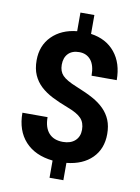

<svg xmlns="http://www.w3.org/2000/svg" viewBox="-99 -890 773 1061"><g transform="rotate(10 287.0 -359.5)"><path d="M385.7 -187Q385.7 -227.1 363.5 -250.7Q341.3 -274.4 288.1 -294.4Q234.9 -314.5 196.3 -334.2Q157.7 -354 130.1 -379.6Q102.5 -405.3 87.2 -439.9Q71.8 -474.6 71.8 -522.5Q71.8 -605 124.5 -657.7Q177.2 -710.4 264.6 -719.2V-823.7H342.8V-717.8Q429.2 -705.6 478 -645.8Q526.9 -585.9 526.9 -490.7H385.7Q385.7 -549.3 361.6 -578.4Q337.4 -607.4 296.9 -607.4Q256.8 -607.4 234.9 -584.7Q212.9 -562 212.9 -522Q212.9 -484.9 234.4 -462.4Q255.9 -439.9 314.2 -416.5Q372.6 -393.1 410.2 -372.3Q447.8 -351.6 473.6 -325.4Q499.5 -299.3 513.2 -265.9Q526.9 -232.4 526.9 -188Q526.9 -105 475.1 -53.2Q423.3 -1.5 332.5 7.8V105H254.9V8.3Q154.8 -2.4 99.9 -62.7Q44.9 -123 44.9 -223.1H186Q186 -165 213.6 -134Q241.2 -103 293 -103Q335.9 -103 360.8 -125.7Q385.7 -148.4 385.7 -187Z"/></g></svg>

Font: Shabnam FD
Style: Bold-FD
Weight: 700
Foundry: DejaVu fonts team - Redesigned by Saber Rastikerdar - Based on Vazir font
Version: Version 5.0.1